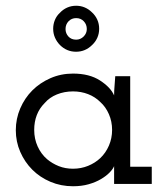

<svg xmlns="http://www.w3.org/2000/svg" viewBox="-20 -640 583 668"><path d="M508 0H377V-30Q377 -39 377 -46Q377 -53 377 -62Q373 -52 361.5 -40Q350 -28 331.5 -17Q313 -6 288.5 1Q264 8 234 8Q192 8 155.5 -7.5Q119 -23 92.5 -49.5Q66 -76 50.5 -111.5Q35 -147 35 -187Q35 -227 50.5 -263Q66 -299 92.5 -325.5Q119 -352 155.5 -368Q192 -384 234 -384Q291 -384 328 -360Q365 -336 377 -308Q377 -324 378.5 -341Q380 -358 381 -375H433V-60H508ZM234 -322Q204 -322 178 -311.5Q152 -301 135 -281Q117 -263 108 -239.5Q99 -216 99 -188Q99 -157 111 -130.5Q123 -104 144 -86Q162 -71 184.5 -62Q207 -53 234 -53Q262 -53 286.5 -63Q311 -73 329 -90Q348 -108 359 -133.5Q370 -159 370 -188Q370 -217 359 -242.5Q348 -268 329 -285Q311 -303 286.5 -312.5Q262 -322 234 -322ZM325 -540Q325 -523 318.5 -508.5Q312 -494 300 -483Q289 -472 275 -466Q261 -460 244.5 -460Q228 -460 214 -466Q200 -472 189 -483Q178 -494 171.5 -508.5Q165 -523 165 -540Q165 -556 171 -570.5Q177 -585 188 -595Q199 -607 213.5 -613.5Q228 -620 245 -620Q261 -620 275 -614Q289 -608 300 -597Q312 -586 318.5 -571.5Q325 -557 325 -540ZM208 -539Q208 -524 218 -513Q228 -502 245 -502Q260 -502 271 -513Q282 -524 282 -539Q282 -555 271.5 -566Q261 -577 245 -577Q229 -577 218.5 -566Q208 -555 208 -539Z"/></svg>

Font: Josefin Slab SemiBold
Style: Regular
Weight: 600
Designer: Santiago Orozco
Foundry: Typemade
Version: Version 2.000